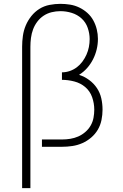

<svg xmlns="http://www.w3.org/2000/svg" viewBox="-20 -763 640 998"><path d="M95 215V-520Q95 -548 99 -576.5Q103 -605 114 -631Q125 -657 143 -679.5Q161 -702 185 -717Q209 -732 237.5 -737.5Q266 -743 294 -743Q319 -743 344 -739Q369 -735 392 -724Q415 -713 434 -696Q453 -679 465 -657Q477 -635 483 -610.5Q489 -586 489 -561Q489 -533 482.5 -506Q476 -479 463.5 -454.5Q451 -430 433 -409.5Q415 -389 391 -374Q419 -365 443 -347.5Q467 -330 483.5 -305.5Q500 -281 506.5 -252Q513 -223 513 -193Q513 -166 507.5 -139Q502 -112 488.5 -89Q475 -66 454 -48Q433 -30 408 -19Q383 -8 356 -4Q329 0 302 0H198V-38H302Q324 -38 345.5 -41.5Q367 -45 386.5 -53.5Q406 -62 423 -76.5Q440 -91 451 -110Q462 -129 466 -150.5Q470 -172 470 -193Q470 -226 459 -257.5Q448 -289 423.5 -310Q399 -331 366.5 -339.5Q334 -348 302 -348V-387Q323 -387 343 -394Q363 -401 379.5 -413.5Q396 -426 408.5 -443Q421 -460 429.5 -479Q438 -498 442 -518.5Q446 -539 446 -560Q446 -589 436 -618Q426 -647 404 -667Q382 -687 353 -696Q324 -705 294 -705Q271 -705 248.5 -699.5Q226 -694 207 -681.5Q188 -669 174 -650.5Q160 -632 152 -610.5Q144 -589 141 -566Q138 -543 138 -520V215Z"/></svg>

Font: Zed Sans Extralight Extended
Style: Regular
Weight: 200
Width: 7
Designer: Belleve Invis
Foundry: Belleve Invis
Version: Version 1.0.0; ttfautohint (v1.8.4)